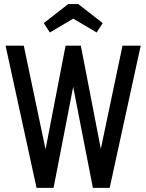

<svg xmlns="http://www.w3.org/2000/svg" viewBox="-20 -908 707 928"><path d="M156.6 0H238.9L333.7 -488L428.9 0H510.1L660.1 -687.3H572.1L467.3 -188.4L370.7 -687.3H297L200.1 -186.4L94.9 -687.3H6.9ZM309.6 -888.3 191.6 -796.3 220.9 -751 334 -817.9 447.1 -751 476.4 -796.3 358.4 -888.3Z"/></svg>

Font: Secuela Black
Style: Regular
Weight: 900
Designer: Fernando Haro
Foundry: deFharo
Version: Version 1.704